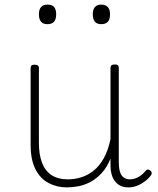

<svg xmlns="http://www.w3.org/2000/svg" viewBox="-20 -795 686 834"><path d="M270 19Q227 19 191 0Q155 -19 134 -60Q113 -101 113 -166V-499Q113 -507 117 -510.5Q121 -514 130 -514Q140 -514 144.5 -510.5Q149 -507 149 -499V-174Q149 -125 162 -89.5Q175 -54 203 -35Q231 -16 275 -16Q305 -16 333.5 -25Q362 -34 387 -54Q412 -74 431 -108Q450 -142 460 -191V-500Q460 -508 464.5 -511.5Q469 -515 479 -515Q488 -515 492 -511.5Q496 -508 496 -500V-91Q496 -68 500.5 -51Q505 -34 516 -25Q527 -16 544 -16Q555 -16 566 -19.5Q577 -23 588.5 -30.5Q600 -38 611 -51Q616 -58 621.5 -58.5Q627 -59 633 -54Q638 -50 639 -44.5Q640 -39 636 -34Q625 -19 609 -7Q593 5 575 12Q557 19 538 19Q520 19 506 13Q492 7 481.5 -5Q471 -17 465.5 -35.5Q460 -54 460 -79V-106Q444 -67 421 -42.5Q398 -18 372.5 -4.5Q347 9 320.5 14Q294 19 270 19ZM186 -690Q167 -690 158 -701Q149 -712 149 -733Q149 -754 158.5 -764.5Q168 -775 186 -775Q206 -775 215 -764.5Q224 -754 224 -733Q224 -711 214.5 -700.5Q205 -690 186 -690ZM420 -690Q401 -690 392 -701Q383 -712 383 -733Q383 -754 392.5 -764.5Q402 -775 420 -775Q438 -775 448 -764.5Q458 -754 458 -733Q458 -711 448.5 -700.5Q439 -690 420 -690Z"/></svg>

Font: Playwrite US Modern Thin
Style: Regular
Weight: 250
Designer: Veronika Burian, José Scaglione
Foundry: TypeTogether
Version: Version 1.003